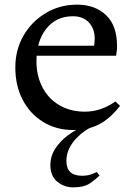

<svg xmlns="http://www.w3.org/2000/svg" viewBox="-20 -550 577 827"><path d="M295 10Q222 10 165.5 -25Q109 -60 77.5 -120.5Q46 -181 46 -259Q46 -336 81.5 -397Q117 -458 177.5 -494Q238 -530 312 -530Q389 -530 436.5 -485Q484 -440 484 -354Q484 -348 484 -341.5Q484 -335 482 -324L480 -310H123V-353H385Q388 -369 388 -383Q388 -426 363 -453Q338 -480 294 -480Q222 -480 179.5 -426.5Q137 -373 137 -286Q137 -224 162.5 -174.5Q188 -125 235.5 -97Q283 -69 346 -69Q380 -69 413 -80Q446 -91 477 -113L497 -94Q454 -39 407 -14.5Q360 10 295 10ZM296 257Q256 257 226.5 232.5Q197 208 197 161Q197 122 218.5 89.5Q240 57 271 34Q302 11 329 0H371Q361 3 344 15Q327 27 309 45.5Q291 64 278.5 89Q266 114 266 143Q266 207 333 207Q356 207 372.5 201Q389 195 397 191L409 206Q395 220 369 238.5Q343 257 296 257Z"/></svg>

Font: Hedvig Letters Serif
Style: Regular
Weight: 400
Designer: Alexander Örn & Tor Weibull
Foundry: Kanon Foundry
Version: Version 1.000